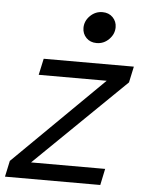

<svg xmlns="http://www.w3.org/2000/svg" viewBox="-74 -795 626 838"><g transform="rotate(5 238.5 -376.0)"><path d="M-20.5 0 -5.4 -70.3 385.3 -455.6H87.4L103 -527.3H498L482.9 -457L87.4 -71.8H412.1L397 0ZM326.7 -615.7Q298.8 -615.7 281.5 -633.5Q264.2 -651.4 264.2 -676.8Q264.2 -707 287.1 -729.7Q310.1 -752.4 341.3 -752.4Q369.1 -752.4 386.5 -734.6Q403.8 -716.8 403.8 -691.4Q403.8 -661.6 381.1 -638.7Q358.4 -615.7 326.7 -615.7Z"/></g></svg>

Font: Schibsted Grotesk
Style: Italic
Weight: 400
Italic angle: -12°
Designer: Bakken & Baeck AS, Henrik Kongsvoll
Foundry: Schibsted ASA
Version: Version 1.100; ttfautohint (v1.8.4.7-5d5b);gftools[0.9.25]